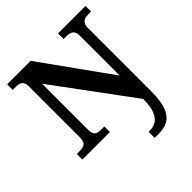

<svg xmlns="http://www.w3.org/2000/svg" viewBox="-250 -881 1288 1288"><g transform="rotate(-45 394.0 -237.0)"><path d="M473.7 240V182H491.8Q523.8 182 548.9 164.3Q574 146.7 588.7 108.5Q603.4 70.3 603.4 9V0L196.3 -551.1V-118.1Q196.3 -90 203.5 -75.9Q210.8 -61.9 225.1 -57.4Q239.5 -53 258.6 -53H289V0H28.1V-53H52.7Q72.8 -53 88.4 -57.4Q104 -61.9 112.7 -75.9Q121.4 -90 121.4 -118.1V-599.9Q121.4 -627 112.5 -639.8Q103.6 -652.6 89.2 -656.8Q74.7 -661 58 -661H28.1V-714H250.6L603.4 -221.4V-599.9Q603.4 -624.7 594.8 -637.8Q586.2 -650.8 572.3 -655.9Q558.4 -661 541.1 -661H510.7V-714H771.5V-661H741.1Q723.2 -661 708.8 -655.4Q694.5 -649.8 686.4 -636Q678.3 -622.1 678.3 -595.9V3.4Q678.3 92.4 659.3 144.5Q640.2 196.7 603.8 218.3Q567.4 240 513.5 240Z"/></g></svg>

Font: Noto Serif Ethiopic
Style: Regular
Weight: 400
Designer: Monotype Design Team
Foundry: Monotype Imaging Inc.
Version: Version 2.102